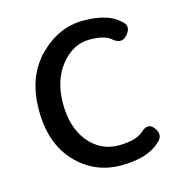

<svg xmlns="http://www.w3.org/2000/svg" viewBox="-90 -638 688 731"><g transform="rotate(-15 254.5 -272.0)"><path d="M413 -94Q442 -117 462 -86.5Q482 -56 454 -34Q405 13 300 13Q195 13 123 -63Q51 -139 51 -270.5Q51 -402 127.5 -479.5Q204 -557 301.5 -557Q399 -557 443 -515Q472 -493 448.5 -463Q425 -433 394 -456Q370 -481 306 -481Q242 -481 194 -422.5Q146 -364 146 -270.5Q146 -177 192.5 -120Q239 -63 311 -63Q383 -63 413 -94Z"/></g></svg>

Font: Raw Maruko Gothic CJK TC
Style: Regular
Weight: 400
Version: Version 1.001